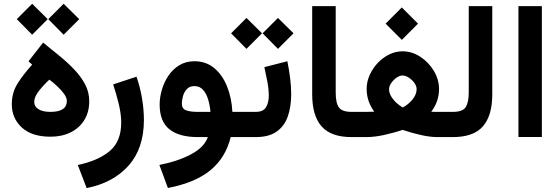

<svg xmlns="http://www.w3.org/2000/svg" viewBox="-20 -714 2911 1000"><path d="M147.5 -377.4 128.4 -394.5 204.6 -492.2Q249 -456.5 291.7 -421.4Q334.5 -386.2 369.1 -349.4Q403.8 -312.5 424.3 -272.5Q444.8 -232.4 444.8 -187.5Q444.8 -129.9 418.9 -88.4Q393.1 -46.9 347.7 -24.4Q302.2 -2 243.2 -2Q145.5 -2 93.5 -50Q41.5 -98.1 41.5 -170.9Q41.5 -231.4 71.5 -279.1Q101.6 -326.7 147.5 -377.4ZM328.1 -188Q328.1 -205.1 313.7 -225.1Q299.3 -245.1 278.3 -264.6Q257.3 -284.2 237.3 -299.3Q208 -272.5 183.1 -241Q158.2 -209.5 158.2 -183.1Q158.2 -159.2 180.4 -145.3Q202.6 -131.3 242.7 -131.3Q328.1 -131.3 328.1 -188ZM311.5 -694.3 392.6 -614.3 311.5 -533.2 231.4 -614.3ZM147.5 -694.3 228.5 -614.3 147.5 -533.2 67.4 -614.3Z M431.2 265.6 385.3 145.5Q493.7 122.1 552.5 71.8Q611.3 21.5 611.3 -75.7Q611.3 -119.6 598.4 -173.1Q585.4 -226.6 569.3 -274.4L690.9 -314.5Q709.5 -261.7 719.5 -202.9Q729.5 -144 729.5 -88.9Q729.5 58.6 649.7 148.4Q569.8 238.3 431.2 265.6Z M993.2 -395Q1052.7 -395 1095.5 -359.6Q1138.2 -324.2 1162.4 -264.4Q1186.5 -204.6 1190.4 -131.3H1231.4V0H1181.6Q1155.8 106 1077.1 171.6Q998.5 237.3 854.5 265.1L810.1 145Q905.8 126.5 974.9 89.8Q1043.9 53.2 1062.5 0H1010.7Q913.6 0 862.5 -40.5Q811.5 -81.1 811.5 -169.9Q811.5 -206.1 822.8 -245.4Q834 -284.7 856.4 -318.6Q878.9 -352.5 913.1 -373.8Q947.3 -395 993.2 -395ZM1009.3 -131.3H1076.2Q1073.2 -165.5 1064 -196.3Q1054.7 -227.1 1037.4 -246.3Q1020 -265.6 992.2 -265.6Q967.8 -265.6 953.4 -250.2Q939 -234.9 933.1 -213.6Q927.2 -192.4 927.2 -174.8Q927.2 -147.5 949.2 -139.4Q971.2 -131.3 1009.3 -131.3Z M1427.7 -620.6 1508.8 -540.5 1427.7 -459.5 1347.7 -540.5ZM1263.7 -620.6 1344.7 -540.5 1263.7 -459.5 1183.6 -540.5ZM1311.5 0H1211.9V-131.3H1311.5Q1351.1 -131.3 1365.5 -155.3Q1379.9 -179.2 1379.9 -216.3Q1379.9 -249.5 1372.6 -288.3Q1365.2 -327.1 1356.9 -364.3L1476.6 -395Q1485.8 -350.6 1491.2 -306.9Q1496.6 -263.2 1496.6 -223.6Q1496.6 -159.7 1479.5 -109.1Q1462.4 -58.6 1421.9 -29.3Q1381.3 0 1311.5 0Z M1606 -682.1H1728.5V-231.9Q1728.5 -176.8 1745.4 -154.1Q1762.2 -131.3 1810.5 -131.3H1822.8V0H1810.5Q1704.6 0 1655.3 -55.4Q1606 -110.8 1606 -222.7Z M2072.8 -675.3 2157.2 -590.8 2072.8 -506.3 1988.3 -590.8ZM2266.6 -250Q2266.6 -185.5 2226.1 -131.8Q2240.2 -131.3 2252 -131.3Q2263.7 -131.3 2273.4 -131.3H2320.3V0H2257.8Q2219.7 0 2170.4 -11.2Q2121.1 -22.5 2076.2 -37.6Q2029.8 -21.5 1979.2 -10.7Q1928.7 0 1888.2 0H1803.2V-131.3H1875Q1887.7 -131.3 1899.7 -131.6Q1911.6 -131.8 1929.2 -132.3Q1889.6 -186.5 1889.6 -251Q1889.6 -288.1 1905.3 -323Q1920.9 -357.9 1947.3 -386Q1973.6 -414.1 2007.1 -430.4Q2040.5 -446.8 2076.2 -446.8Q2125.5 -446.8 2168.9 -418.5Q2212.4 -390.1 2239.5 -345.2Q2266.6 -300.3 2266.6 -250ZM2076.7 -320.8Q2061.5 -320.8 2045.4 -309.6Q2029.3 -298.3 2017.8 -281.7Q2006.3 -265.1 2006.3 -249Q2006.3 -230 2017.8 -211.2Q2029.3 -192.4 2045.9 -177.5Q2062.5 -162.6 2077.6 -154.3Q2103.5 -167 2126.7 -193.8Q2149.9 -220.7 2149.9 -250Q2149.9 -266.1 2137.9 -282.5Q2126 -298.8 2108.9 -309.8Q2091.8 -320.8 2076.7 -320.8Z M2300.8 -131.3H2338.4Q2391.1 -131.3 2406.2 -157Q2421.4 -182.6 2421.4 -231.4V-682.1H2543.9V-222.2Q2543.9 -112.3 2495.4 -56.2Q2446.8 0 2337.9 0H2300.8Z M2802.2 -682.1V-0.5H2680.2V-682.1Z"/></svg>

Font: Vazirmatn FD NL
Style: Bold
Weight: 700
Designer: Saber Rastikerdar
Foundry: Saber Rastikerdar
Version: Version 33.003